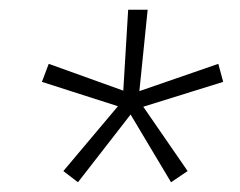

<svg xmlns="http://www.w3.org/2000/svg" viewBox="-20 -750 492 394"><path d="M110 -399 222 -532 66 -582 80 -619 233 -564 243 -730H283L266 -563L428 -619L438 -582L274 -531L365 -399L331 -376L248 -515L140 -376Z"/></svg>

Font: Muli ExtraLight
Style: Italic
Weight: 275
Italic angle: -4.541°
Designer: Vernon Adams
Foundry: Vernon Adams
Version: Version 2.001